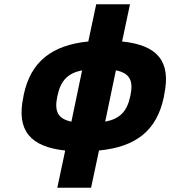

<svg xmlns="http://www.w3.org/2000/svg" viewBox="-20 -699 796 898"><path d="M91 -256 89 -244C56 -88 123 -12 285 5L248 179H406L443 5C616 -12 713 -88 746 -244L748 -256C781 -412 717 -488 551 -505L588 -679H430L393 -505C224 -488 124 -412 91 -256ZM248 -248 249 -252C264 -323 298 -357 364 -370L314 -130C252 -143 233 -177 248 -248ZM472 -130 522 -370C586 -357 605 -323 590 -252L589 -248C574 -177 540 -143 472 -130Z"/></svg>

Font: LT Wave Text Black Italic
Style: Regular
Weight: 900
Designer: Daniel Lyons
Version: Version 2.5 (Glyphs App)